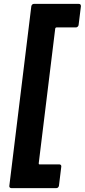

<svg xmlns="http://www.w3.org/2000/svg" viewBox="-20 -820 436 987"><path d="M154 -800H385Q396 -800 396 -788L384 -691Q383 -686 379 -682.5Q375 -679 370 -679H270Q266 -679 264 -674L179 20Q179 25 183 25H285Q290 25 293 28.5Q296 32 295 37L283 135Q282 140 278.5 143.5Q275 147 270 147H38Q33 147 30 143.5Q27 140 28 135L141 -788Q142 -793 145.5 -796.5Q149 -800 154 -800Z"/></svg>

Font: Barlow
Style: Bold Italic
Weight: 700
Italic angle: -7°
Designer: Jeremy Tribby
Foundry: Tribby Type
Version: Version 1.422